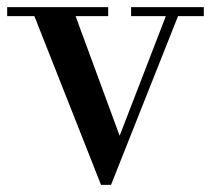

<svg xmlns="http://www.w3.org/2000/svg" viewBox="-26 -510 589 536"><path d="M-6 -465V-490H276V-465H185L308 -131L437 -465H340V-490H543V-465H471L284 6H256L70 -465Z"/></svg>

Font: Bailleul Roman
Style: Roman
Weight: 400
Version: Version 1